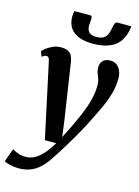

<svg xmlns="http://www.w3.org/2000/svg" viewBox="-187 -889 883 1223"><g transform="rotate(15 254.5 -278.0)"><path d="M71.5 -457Q68 -474 62.8 -480.2Q57.5 -486.5 50 -486.5Q42.5 -486.5 35.2 -483.2Q28 -480 19.5 -473L6 -506Q11 -513 28 -526.8Q45 -540.5 70 -552Q95 -563.5 124.5 -563.5Q152 -563.5 169 -555.5Q186 -547.5 195 -532Q204 -516.5 207.5 -494.5Q214.5 -448.5 221.8 -401.5Q229 -354.5 236 -307.5Q243 -260.5 250.2 -213.8Q257.5 -167 264.5 -120.5L278.5 -13L325 -106Q343 -144 358.5 -180.2Q374 -216.5 385.8 -251.2Q397.5 -286 404 -319.8Q410.5 -353.5 410.5 -385.5Q410.5 -413.5 404.2 -430.8Q398 -448 391.5 -463.8Q385 -479.5 385 -503.5Q385 -530 402 -546.8Q419 -563.5 450 -563.5Q476 -563.5 493.2 -550Q510.5 -536.5 519.2 -514.2Q528 -492 528 -467Q528 -415.5 514.8 -367.8Q501.5 -320 480.8 -274.2Q460 -228.5 436 -181.5Q421.5 -150.5 403.2 -116.2Q385 -82 365.2 -47.8Q345.5 -13.5 326.2 18.2Q307 50 290 77Q273 104 259.5 123.5Q231.5 169 201.5 197Q171.5 225 137.2 238Q103 251 62 251Q35 251 5.5 244.5Q-24 238 -35 230.5L-3 141.5Q7 150.5 32.2 159.8Q57.5 169 85 169Q114.5 169 142.2 155Q170 141 197 111.2Q224 81.5 252 34.5H177ZM250 -808.5Q258.5 -808.5 260.8 -802Q263 -795.5 263 -786Q262.5 -776 261.2 -764.8Q260 -753.5 260 -743.5Q259.5 -717.5 273.8 -701.5Q288 -685.5 322 -685.5Q357 -685.5 373.8 -698.5Q390.5 -711.5 397.2 -731.8Q404 -752 407.5 -773.5Q409.5 -786.5 414 -797.5Q418.5 -808.5 429.5 -808.5H520.5Q520.5 -804.5 520.5 -800.8Q520.5 -797 519.5 -792.5Q506 -711 454.2 -674.5Q402.5 -638 311.5 -638Q259.5 -638 221.2 -652.2Q183 -666.5 162.2 -696.5Q141.5 -726.5 141.5 -773.5Q142 -782 143 -790.8Q144 -799.5 146 -808.5Z"/></g></svg>

Font: Merriweather 28pt
Style: Bold Italic
Weight: 700
Italic angle: -7.8°
Version: Version 2.101